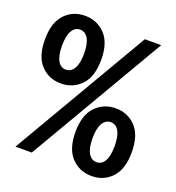

<svg xmlns="http://www.w3.org/2000/svg" viewBox="-132 -824 863 939"><g transform="rotate(20 300.0 -355.0)"><path d="M152 -366Q89 -366 47.5 -410Q6 -454 6 -542Q6 -630 47.5 -674Q89 -718 152 -718Q215 -718 257 -674Q299 -630 299 -542Q299 -454 257 -410Q215 -366 152 -366ZM50 0 465 -710H550L135 0ZM152 -438Q179 -438 194.5 -464.5Q210 -491 210 -542Q210 -593 194.5 -619.5Q179 -646 152 -646Q125 -646 110 -619.5Q95 -593 95 -542Q95 -491 110 -464.5Q125 -438 152 -438ZM448 8Q385 8 343 -36Q301 -80 301 -168Q301 -256 343 -300Q385 -344 448 -344Q511 -344 552.5 -300Q594 -256 594 -168Q594 -80 552.5 -36Q511 8 448 8ZM448 -64Q475 -64 490 -90.5Q505 -117 505 -168Q505 -219 490 -245.5Q475 -272 448 -272Q421 -272 405.5 -245.5Q390 -219 390 -168Q390 -117 405.5 -90.5Q421 -64 448 -64Z"/></g></svg>

Font: Geist Mono SemiBold
Style: Regular
Weight: 600
Monospace: yes
Designer: Basement.studio, Andrés Briganti, Mateo Zaragoza
Foundry: Basement.studio, Vercel, Andrés Briganti, Guido Ferreyra, Mateo Zaragoza
Version: Version 1.500; ttfautohint (v1.8.4.7-5d5b)